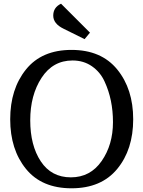

<svg xmlns="http://www.w3.org/2000/svg" viewBox="-20 -1001 773 1035"><path d="M544 -561Q521 -612 476 -643.5Q431 -675 371 -675Q265 -675 204 -581.5Q143 -488 143 -352.5Q143 -217 200 -131Q257 -45 362 -45Q467 -45 528 -133Q589 -221 589 -342.5Q589 -464 544 -561ZM120 -90.5Q35 -195 35 -358Q35 -521 120 -626.5Q205 -732 365.5 -732Q526 -732 612 -626.5Q698 -521 698 -358Q698 -195 612 -90.5Q526 14 365.5 14Q205 14 120 -90.5ZM323 -846Q267 -873 267 -917Q267 -961 309 -981L465 -825L436 -790Z"/></svg>

Font: Gabriela
Style: Regular
Weight: 400
Designer: Eduardo Rodriguez Tunni
Foundry: Eduardo Rodriguez Tunni
Version: Version 1.003